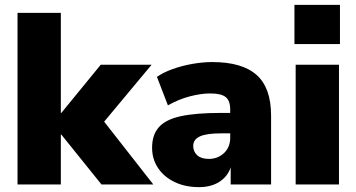

<svg xmlns="http://www.w3.org/2000/svg" viewBox="-20 -758 1464 789"><path d="M52 0V-705H230V-294H232L394 -492H603L408 -258L610 0H397L232 -205H230V0Z M798 11Q741 11 697.5 -10Q654 -31 629.5 -67.5Q605 -104 605 -151Q605 -204 633 -235.5Q661 -267 723 -280.5Q785 -294 888 -294H926V-308Q926 -344 907.5 -359Q889 -374 844 -374Q806 -374 760 -362Q714 -350 670 -325L625 -442Q650 -460 689 -474Q728 -488 771 -495.5Q814 -503 852 -503Q975 -503 1034.5 -450Q1094 -397 1094 -283V0H928V-70Q915 -32 881 -10.5Q847 11 798 11ZM838 -105Q875 -105 900.5 -129Q926 -153 926 -192V-210H888Q829 -210 801.5 -197.5Q774 -185 774 -158Q774 -135 790.5 -120Q807 -105 838 -105Z M1190 -577V-738H1377V-577ZM1195 0V-492H1373V0Z"/></svg>

Font: Nunito Sans Black
Style: Regular
Weight: 900
Designer: Vernon Adams
Foundry: Vernon Adams
Version: Version 3.006; ttfautohint (v1.8.3)